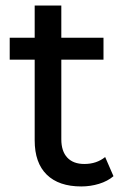

<svg xmlns="http://www.w3.org/2000/svg" viewBox="-20 -666 454 692"><path d="M389 -31Q368 -13 337 -3.5Q306 6 273 6Q192 6 148.5 -36.5Q105 -79 105 -160V-451H15V-530H105V-646H201V-530H353V-451H201V-164Q201 -121 222.5 -98Q244 -75 284 -75Q328 -75 359 -100Z"/></svg>

Font: CMG Sans Medium
Style: Regular
Weight: 500
Designer: Julieta Ulanovsky
Foundry: Julieta Ulanovsky
Version: Version 7.200